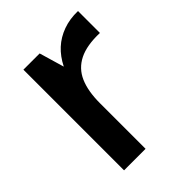

<svg xmlns="http://www.w3.org/2000/svg" viewBox="-154 -587 669 669"><g transform="rotate(-45 180.0 -253.0)"><path d="M66 0V-496H146L173 -404Q190 -438 214.5 -460.5Q239 -483 272 -495Q305 -507 345 -506V-398Q282 -400 244 -381Q206 -362 189 -323Q172 -284 172 -225V0Z"/></g></svg>

Font: Atkinson Hyperlegible Next Medium
Style: Regular
Weight: 500
Designer: Elliott Scott, Megan Eiswerth, Linus Boman, Theodore Petrosky, Letters from Sweden
Foundry: Applied Design Works, Letters from Sweden
Version: Version 2.001